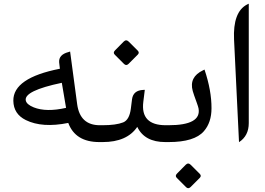

<svg xmlns="http://www.w3.org/2000/svg" viewBox="-20 -754 1409 1019"><path d="M509.8 -89.4Q509.8 -89.4 517.6 -89.4Q534.7 -89.4 534.7 -47.9V-44.9Q534.7 0 517.6 0H507.3Q379.9 0 342.3 -101.6Q204.6 -73.7 117.2 -116.7Q51.8 -148.9 50.8 -219.2Q48.8 -340.3 297.9 -389.2Q294.4 -416.5 293.9 -422.9Q291 -463.9 342.8 -477.5L352.1 -480.5L389.6 -200.7Q404.8 -89.4 509.8 -89.4ZM330.6 -181.6 308.1 -314.5Q107.4 -272.5 116.7 -221.2Q120.6 -199.7 159.2 -184.1Q225.6 -157.7 330.6 -181.6Z M867.7 0H857.4Q747.1 0 708.5 -80.6Q653.8 0 524.9 0H512.7Q476.1 0 476.1 -44.9V-47.9Q476.1 -89.4 512.7 -89.4H524.4Q595.7 -89.4 633.8 -104.5Q666.5 -117.7 674.3 -176.3L680.7 -227.1Q687 -274.9 741.2 -276.9L748.5 -277.3L740.7 -214.4Q724.6 -89.4 859.9 -89.4H867.7Q884.8 -89.4 884.8 -47.9V-44.9Q884.8 0 867.7 0ZM663.6 -532.7 710.7 -485.7Q721.8 -474.6 711.2 -464.1L662 -414.8Q649.8 -403.1 638.1 -414.8L589.4 -463.5Q577.8 -474.6 591.1 -487.3L636.5 -533.3Q649.8 -546.6 663.6 -532.7Z M992.7 121.1 1039.8 168.2Q1050.9 179.2 1040.3 189.8L991.1 239Q978.9 250.7 967.2 239L918.5 190.3Q906.9 179.2 920.2 166.5L965.6 120.5Q978.9 107.2 992.7 121.1ZM874.5 -89.4Q1049.8 -89.4 1033.7 -178.7Q1031.7 -188.5 1024.4 -208.5Q1007.3 -254.9 1002.9 -271Q982.4 -345.2 1057.6 -380.9L1065.4 -384.8Q1103 -272.9 1102.5 -179.2Q1102.5 -104 1062 -57.6Q1012.2 0 875 0H862.8Q826.2 0 826.2 -44.9V-47.9Q826.2 -89.4 862.8 -89.4Z M1291 -730 1300.3 -734.4V-100.6Q1300.3 -33.2 1248.5 0.5L1222.2 -543.5Q1215.3 -690.4 1291 -730Z"/></svg>

Font: Gandom FD-WOL
Style: FD-WOL
Weight: 400
Foundry: DejaVu fonts team - Redesigned by Saber Rastikerdar - Based on Samim Font
Version: Version 0.6